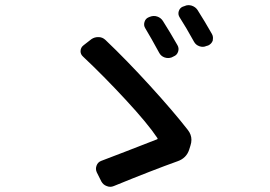

<svg xmlns="http://www.w3.org/2000/svg" viewBox="-20 -761 1040 739"><path d="M539.1 -652.3Q532.2 -663.1 536.1 -676.3Q540 -689.5 551.8 -694.3L556.6 -696.3Q571.3 -702.1 585.4 -697.3Q599.6 -692.4 607.4 -679.7Q634.8 -636.7 663.1 -586.9Q669.9 -575.2 665.5 -562Q661.1 -548.8 648.4 -543.9L640.6 -540Q627 -535.2 613.3 -540Q599.6 -544.9 592.8 -557.6Q561.5 -615.2 539.1 -652.3ZM671.9 -693.4Q664.1 -705.1 668 -717.8Q671.9 -730.5 683.6 -735.4L689.5 -737.3Q697.3 -741.2 705.1 -741.2Q710.9 -741.2 717.8 -739.3Q732.4 -734.4 740.2 -722.7Q767.6 -679.7 795.9 -629.9Q799.8 -623 799.8 -615.2Q799.8 -610.4 798.8 -604.5Q793.9 -591.8 781.2 -585.9L774.4 -584Q761.7 -578.1 747.6 -583Q733.4 -587.9 726.6 -600.6Q695.3 -657.2 671.9 -693.4ZM703.1 -260.7Q716.8 -243.2 716.8 -222.7Q716.8 -211.9 712.9 -200.2L708 -184.6Q697.3 -152.3 664.1 -140.6Q568.4 -106.4 418 -44.9Q411.1 -42 404.3 -42Q397.5 -42 390.6 -44.9Q377 -49.8 370.1 -62.5L352.5 -97.7Q346.7 -110.4 351.6 -123.5Q356.4 -136.7 369.1 -141.6Q449.2 -171.9 584 -224.6Q587.9 -225.6 585.9 -229.5Q548.8 -285.2 463.4 -377.4Q377.9 -469.7 299.8 -543Q290 -551.8 290 -563.5Q290 -578.1 301.8 -586.9L332 -610.4Q343.8 -618.2 357.4 -618.2Q358.4 -618.2 359.4 -618.2Q374 -618.2 385.7 -607.4Q466.8 -530.3 557.6 -430.7Q648.4 -331.1 703.1 -260.7Z"/></svg>

Font: Gen Jyuu Gothic L Monospace Medium
Style: Regular
Weight: 500
Designer: [Source Han Sans]
Ryoko NISHIZUKA  (kana & ideographs); Paul D. Hunt (Latin, Greek & Cyrillic); Wenlong ZHANG  (bopomofo
Version: Version 1.002.20150607